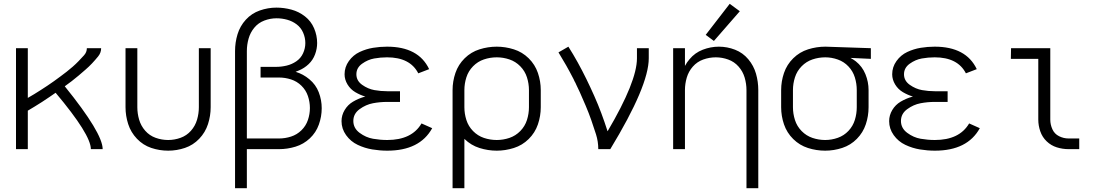

<svg xmlns="http://www.w3.org/2000/svg" viewBox="-20 -783 5790 1008"><path d="M64 0V-530H126V-269Q143 -279 160 -289L195 -311Q212 -322 229.5 -333.5Q247 -345 263.5 -357Q280 -369 297 -381.5Q314 -394 330 -406.5Q346 -419 362 -433Q378 -447 392 -461.5Q406 -476 421 -492.5Q436 -509 436 -530H511Q511 -506 495 -486.5Q479 -467 463 -450Q447 -433 429 -417.5Q411 -402 393 -386.5Q375 -371 356.5 -357Q338 -343 320 -330Q519 -84 519 0H457Q457 -76 272 -296Q256 -285 240 -274Q221 -261 201 -248L161 -223Q143 -213 126 -202V0Z M863 8Q817 8 774 -6.5Q731 -21 699 -54.5Q667 -88 653 -131.5Q639 -175 639 -220V-530H701V-220Q701 -187 710.5 -154.5Q720 -122 742.5 -96.5Q765 -71 797 -59.5Q829 -48 863 -48Q896 -48 928 -59.5Q960 -71 982.5 -96.5Q1005 -122 1014.5 -154.5Q1024 -187 1024 -220V-530H1086V-220Q1086 -175 1072 -131.5Q1058 -88 1026 -54.5Q994 -21 951 -6.5Q908 8 863 8Z M1214 205V-515Q1214 -560 1227 -603Q1240 -646 1270.5 -679.5Q1301 -713 1344 -728Q1387 -743 1431 -743Q1471 -743 1510 -732.5Q1549 -722 1581 -697Q1613 -672 1629 -634.5Q1645 -597 1645 -557Q1645 -527 1634 -497.5Q1623 -468 1600.5 -446.5Q1578 -425 1549 -413Q1541 -409 1532 -406Q1572 -394 1604 -367Q1638 -339 1653.5 -298.5Q1669 -258 1669 -215Q1669 -171 1654 -129Q1639 -87 1606.5 -56.5Q1574 -26 1531.5 -13Q1489 0 1445 0H1276V205ZM1276 -56H1445Q1477 -56 1508 -66Q1539 -76 1562.5 -99Q1586 -122 1596.5 -153Q1607 -184 1607 -216Q1607 -248 1596.5 -279Q1586 -310 1562.5 -333Q1539 -356 1508 -366Q1477 -376 1445 -376H1348V-432H1430Q1457 -432 1484.5 -438.5Q1512 -445 1535.5 -461Q1559 -477 1571 -503Q1583 -529 1583 -557Q1583 -585 1571.5 -611.5Q1560 -638 1537.5 -655Q1515 -672 1487.5 -679.5Q1460 -687 1432 -687Q1399 -687 1367.5 -675Q1336 -663 1315 -637.5Q1294 -612 1285 -580Q1276 -548 1276 -515Z M2013 8Q1974 8 1934.5 1.5Q1895 -5 1858 -22.5Q1821 -40 1797 -73.5Q1773 -107 1773 -147Q1773 -178 1789.5 -205.5Q1806 -233 1833 -249Q1860 -265 1890 -274L1898 -276Q1871 -284 1845.5 -299Q1820 -314 1804.5 -339.5Q1789 -365 1789 -393Q1789 -431 1811.5 -462.5Q1834 -494 1868 -510Q1902 -526 1938.5 -532Q1975 -538 2012 -538Q2177 -538 2233 -420L2176 -398Q2133 -482 2012 -482Q1978 -482 1944.5 -476Q1911 -470 1881 -448.5Q1851 -427 1851 -393Q1851 -359 1881.5 -337.5Q1912 -316 1945.5 -310Q1979 -304 2013 -304H2080V-248H2013Q1975 -248 1938 -241Q1901 -234 1868 -210Q1835 -186 1835 -148Q1835 -110 1868 -85.5Q1901 -61 1938.5 -54.5Q1976 -48 2013 -48Q2142 -48 2193 -135L2249 -110Q2184 8 2013 8Z M2356 205V-310Q2356 -356 2371 -400Q2386 -444 2419.5 -477Q2453 -510 2497.5 -524Q2542 -538 2588 -538Q2633 -538 2677.5 -524Q2722 -510 2755.5 -477Q2789 -444 2804 -400Q2819 -356 2819 -310V-220Q2819 -174 2804 -130Q2789 -86 2755.5 -53Q2722 -20 2677.5 -6Q2633 8 2588 8Q2542 8 2497.5 -6Q2453 -20 2419 -53L2418 -54V205ZM2588 -48Q2622 -48 2654.5 -59Q2687 -70 2711.5 -95Q2736 -120 2746.5 -153Q2757 -186 2757 -220V-310Q2757 -344 2746.5 -377Q2736 -410 2711.5 -435Q2687 -460 2654.5 -471Q2622 -482 2588 -482Q2553 -482 2520.5 -471Q2488 -460 2463.5 -435Q2439 -410 2428.5 -377Q2418 -344 2418 -310V-220Q2418 -186 2428.5 -153Q2439 -120 2463.5 -95Q2488 -70 2520.5 -59Q2553 -48 2588 -48ZM2356 -215V-219Z M3121 0Q3121 -40 3109 -78Q3097 -116 3084 -153Q3071 -190 3055.5 -226.5Q3040 -263 3024 -299Q3015 -319 3005 -339L3001 -348L2996 -357L2992 -366L2990 -370Q2972 -405 2952.5 -439.5Q2933 -474 2912 -508L2964 -538Q2990 -497 3013.5 -454.5Q3037 -412 3058.5 -368Q3080 -324 3100 -279Q3120 -234 3137 -188.5Q3154 -143 3169 -96L3170 -94Q3324 -355 3324 -477V-530H3386V-477Q3386 -332 3184 0Z M3899 205V-310Q3899 -343 3889.5 -375.5Q3880 -408 3857.5 -433.5Q3835 -459 3803 -470.5Q3771 -482 3738 -482Q3704 -482 3672 -470.5Q3640 -459 3617.5 -433.5Q3595 -408 3585.5 -375.5Q3576 -343 3576 -310V0H3514V-530H3576V-437Q3586 -456 3600 -472Q3628 -506 3669.5 -522Q3711 -538 3754 -538Q3798 -538 3839 -522Q3880 -506 3908.5 -472Q3937 -438 3949 -396Q3961 -354 3961 -310V205ZM3728 -568 3685 -600 3811 -763 3864 -724Z M4312 8Q4266 8 4222 -6Q4178 -20 4144.5 -53Q4111 -86 4096 -130Q4081 -174 4081 -220V-310Q4081 -356 4096 -400Q4111 -444 4144.5 -477Q4178 -510 4222.5 -524Q4267 -538 4313 -538H4314L4552 -530V-474L4445 -479Q4460 -471 4473 -461Q4507 -434 4523.5 -393.5Q4540 -353 4540 -310V-220Q4540 -174 4525.5 -130.5Q4511 -87 4478.5 -54Q4446 -21 4402 -6.5Q4358 8 4312 8ZM4312 -48Q4346 -48 4378.5 -59.5Q4411 -71 4434.5 -96Q4458 -121 4468 -153.5Q4478 -186 4478 -220V-310Q4478 -344 4468 -376.5Q4458 -409 4434.5 -434Q4411 -459 4378.5 -470.5Q4346 -482 4313 -482Q4278 -482 4245.5 -471Q4213 -460 4188.5 -435Q4164 -410 4153.5 -377Q4143 -344 4143 -310V-220Q4143 -186 4153.5 -153Q4164 -120 4188.5 -95Q4213 -70 4245.5 -59Q4278 -48 4312 -48Z M4888 8Q4849 8 4809.5 1.5Q4770 -5 4733 -22.5Q4696 -40 4672 -73.5Q4648 -107 4648 -147Q4648 -178 4664.5 -205.5Q4681 -233 4708 -249Q4735 -265 4765 -274L4773 -276Q4746 -284 4720.5 -299Q4695 -314 4679.5 -339.5Q4664 -365 4664 -393Q4664 -431 4686.5 -462.5Q4709 -494 4743 -510Q4777 -526 4813.5 -532Q4850 -538 4887 -538Q5052 -538 5108 -420L5051 -398Q5008 -482 4887 -482Q4853 -482 4819.5 -476Q4786 -470 4756 -448.5Q4726 -427 4726 -393Q4726 -359 4756.5 -337.5Q4787 -316 4820.5 -310Q4854 -304 4888 -304H4955V-248H4888Q4850 -248 4813 -241Q4776 -234 4743 -210Q4710 -186 4710 -148Q4710 -110 4743 -85.5Q4776 -61 4813.5 -54.5Q4851 -48 4888 -48Q5017 -48 5068 -135L5124 -110Q5059 8 4888 8Z M5590 0Q5558 0 5528 -9.5Q5498 -19 5475 -41Q5452 -63 5441.5 -93.5Q5431 -124 5431 -155V-474H5287L5288 -530H5494V-155Q5494 -129 5505 -104.5Q5516 -80 5540 -68Q5564 -56 5590 -56H5646V0Z"/></svg>

Font: Jozsika Light
Style: Regular
Weight: 300
Monospace: yes
Designer: Belleve Invis
Foundry: Belleve Invis
Version: 2.1.0